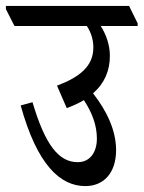

<svg xmlns="http://www.w3.org/2000/svg" viewBox="-56 -643 486 650"><path d="M233 -13C292 -13 337 -54 337 -135C337 -201 306 -267 259 -327C298 -361 316 -404 316 -454C316 -491 303 -527 285 -555H410V-564L381 -623H-36V-612L-7 -555H238C253 -532 260 -508 260 -482C260 -419 214 -382 137 -353L170 -277C192 -285 211 -294 228 -304C257 -260 272 -217 272 -174C272 -129 250 -94 207 -94C143 -94 97 -152 54 -297L14 -286C70 -84 148 -13 233 -13Z"/></svg>

Font: Noto Serif Devanagari ExtraCondensed
Style: Regular
Weight: 400
Width: 2
Designer: Universal Thirst, Indian Type Foundry and the Monotype Design Team
Foundry: Monotype Imaging Inc.
Version: Version 2.004